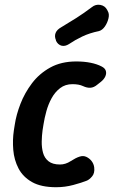

<svg xmlns="http://www.w3.org/2000/svg" viewBox="-20 -770 475 803"><path d="M215 13Q152 13 114 -8.5Q76 -30 57.5 -65.5Q39 -101 35.5 -143Q32 -185 38 -225L42 -250Q48 -290 65.5 -335.5Q83 -381 113.5 -421.5Q144 -462 190 -487.5Q236 -513 299 -513Q332 -513 359 -507.5Q386 -502 405 -492Q419 -485 422.5 -474Q426 -463 420.5 -450.5Q415 -438 401 -427L387 -416Q373 -404 358.5 -403Q344 -402 327 -410Q310 -418 283 -418Q253 -418 231.5 -401.5Q210 -385 196 -359.5Q182 -334 174 -305Q166 -276 162 -250L158 -225Q155 -203 154.5 -178Q154 -153 160 -131Q166 -109 183 -95.5Q200 -82 231 -82Q254 -82 275.5 -96Q297 -110 313 -115Q328 -120 341 -114Q354 -108 363 -96.5Q372 -85 374 -70Q377 -46 365 -32Q353 -18 342 -14Q322 -6 287 3.5Q252 13 215 13ZM269 -586Q252 -575 237 -579Q222 -583 214 -600V-602Q207 -618 212.5 -632Q218 -646 236 -656Q268 -675 299.5 -695Q331 -715 364 -740Q380 -753 399.5 -749.5Q419 -746 428 -729L431 -723Q438 -711 433.5 -692.5Q429 -674 418.5 -659Q408 -644 394 -640Q355 -632 324.5 -617.5Q294 -603 269 -586Z"/></svg>

Font: Winky Sans Medium
Style: Italic
Weight: 500
Italic angle: -8.97852°
Designer: Simon Atzbach
Foundry: typofactur
Version: Version 1.205